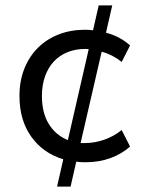

<svg xmlns="http://www.w3.org/2000/svg" viewBox="-20 -590 548 710"><path d="M191 100 214 -1Q140 -23 96 -84Q52 -145 52 -235Q52 -291 70 -336Q88 -381 120 -413Q152 -445 196.5 -462.5Q241 -480 295 -480Q303 -480 309.5 -479.5Q316 -479 324 -478L345 -570H395L372 -469Q423 -456 461 -422L430 -361Q396 -388 356 -399L278 -61H295Q328 -61 363 -72.5Q398 -84 430 -109L461 -48Q429 -20 387.5 -5Q346 10 295 10Q287 10 278.5 9.5Q270 9 262 8L241 100ZM135 -235Q135 -173 160.5 -131.5Q186 -90 231 -72L308 -408Q303 -409 295 -409Q259 -409 229.5 -397Q200 -385 179 -362.5Q158 -340 146.5 -307.5Q135 -275 135 -235Z"/></svg>

Font: Gantari
Style: Regular
Weight: 400
Designer: Anugrah Pasau
Foundry: Lafontype
Version: Version 1.000; ttfautohint (v1.8.4)